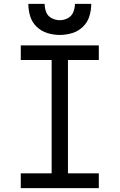

<svg xmlns="http://www.w3.org/2000/svg" viewBox="-20 -969 616 989"><path d="M87 0H489V-76H330V-660H489V-735H87V-660H246V-76H87ZM288 -789Q320 -789 351.5 -798.5Q383 -808 407 -831Q431 -854 440.5 -885.5Q450 -917 450 -949H366Q366 -927 357.5 -906.5Q349 -886 329.5 -875.5Q310 -865 288 -865Q266 -865 246 -875.5Q226 -886 218 -906.5Q210 -927 210 -949H126Q126 -917 135.5 -885.5Q145 -854 169 -831Q193 -808 224.5 -798.5Q256 -789 288 -789Z"/></svg>

Font: Iosevka SS01 Extended
Style: Regular
Weight: 400
Width: 7
Monospace: yes
Designer: Belleve Invis
Foundry: Belleve Invis
Version: Version 3.4.7; ttfautohint (v1.8.3)